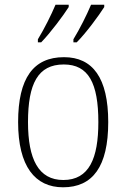

<svg xmlns="http://www.w3.org/2000/svg" viewBox="-20 -786 537 816"><path d="M292 -619V-606H306C346 -646 401 -721 423 -756V-766H367C348 -721 320 -665 292 -619ZM141 -619V-606H155C194 -646 250 -721 272 -756V-766H216C197 -721 169 -665 141 -619ZM248 10C374 10 440 -78 440 -267C440 -455 374 -543 252 -543C122 -543 57 -454 57 -267C57 -79 129 10 248 10ZM249 -21C144 -21 99 -109 99 -267C99 -430 141 -512 251 -512C356 -512 398 -433 398 -267C398 -113 359 -21 249 -21Z"/></svg>

Font: Noto Serif Hebrew SemiCondensed ExtraLight
Style: Regular
Weight: 200
Width: 4
Designer: Monotype Design Team
Foundry: Monotype Imaging Inc.
Version: Version 2.004